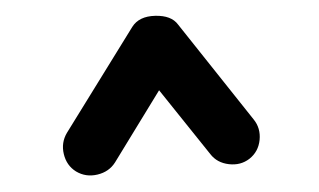

<svg xmlns="http://www.w3.org/2000/svg" viewBox="-20 -754 395 238"><path d="M74.2 -541.5Q62.5 -548.8 59.1 -563Q55.7 -577.1 63 -589.4L144 -720.7Q152.3 -733.9 172.4 -734.4Q192.4 -734.9 200.7 -723.6L294.4 -606Q303.2 -595.2 301.8 -580.6Q300.3 -565.9 289.1 -557.1Q278.3 -548.8 263.7 -550.5Q249 -552.2 240.7 -563L177.2 -642.1L122.6 -552.7Q115.2 -541 100.8 -537.6Q86.4 -534.2 74.2 -541.5Z"/></svg>

Font: Mikhak Bold
Style: Regular
Weight: 700
Designer: Amin Abedi
Version: Version 3.3